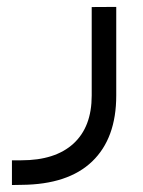

<svg xmlns="http://www.w3.org/2000/svg" viewBox="-20 -301 409 550"><path d="M41 158.2Q138.2 158.2 190.4 110.4Q242.7 62.5 242.7 -27.3V-280.8L313 -281.2V-27.3Q313 95.2 244.1 161.4Q175.3 227.5 42 228.5L14.2 229V158.2Z"/></svg>

Font: Shabnam Light WOL
Style: Light-WOL
Weight: 300
Foundry: DejaVu fonts team - Redesigned by Saber Rastikerdar - Based on Vazir font
Version: Version 5.0.0